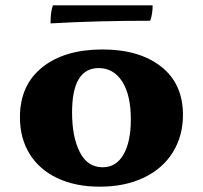

<svg xmlns="http://www.w3.org/2000/svg" viewBox="-20 -693 763 722"><path d="M55 -252Q55 -373 139 -440Q223 -507 365 -507Q504 -507 586 -442.5Q668 -378 668 -261Q668 -182 630 -120.5Q592 -59 521 -25Q450 9 355 9Q264 9 196 -23Q128 -55 91.5 -114Q55 -173 55 -252ZM472 -244Q472 -336 439.5 -386.5Q407 -437 351 -437Q251 -437 251 -270Q251 -178 280 -121Q309 -64 366 -64Q417 -64 444.5 -112Q472 -160 472 -244ZM179 -673H554Q554 -641 545 -615Q342 -615 170 -605Q170 -649 179 -673Z"/></svg>

Font: Vollkorn SC Black
Style: Regular
Weight: 900
Designer: Friedrich Althausen
Foundry: Friedrich Althausen
Version: Version 4.015